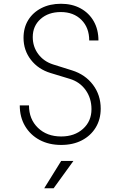

<svg xmlns="http://www.w3.org/2000/svg" viewBox="-20 -760 640 1020"><path d="M305 10Q240 10 190.5 -16.5Q141 -43 113 -90.5Q85 -138 85 -200H134Q134 -127 181.5 -81Q229 -35 305 -35Q376 -35 421 -75.5Q466 -116 466 -180Q466 -238 435 -281.5Q404 -325 351 -341L249 -372Q183 -392 144 -442.5Q105 -493 105 -559Q105 -613 130 -653.5Q155 -694 200 -717Q245 -740 304 -740Q363 -740 408 -715.5Q453 -691 478 -647Q503 -603 503 -545H454Q454 -613 412.5 -654.5Q371 -696 303 -696Q237 -696 195.5 -659Q154 -622 154 -563Q154 -512 183 -473Q212 -434 261 -418L363 -386Q433 -364 474 -309.5Q515 -255 515 -183Q515 -126 488.5 -82.5Q462 -39 415 -14.5Q368 10 305 10ZM215 240 305 95H370L265 240Z"/></svg>

Font: JetBrains Mono NL Thin
Style: Regular
Weight: 100
Monospace: yes
Designer: Philipp Nurullin, Konstantin Bulenkov
Foundry: JetBrains
Version: Version 2.305; ttfautohint (v1.8.4.7-5d5b)